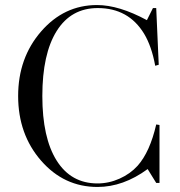

<svg xmlns="http://www.w3.org/2000/svg" viewBox="-20 -726 716 762"><path d="M526 -68Q575 -123 600 -232L613 -230V0H600L566 -55Q469 16 367 16Q234 16 143 -88.5Q52 -193 52 -345Q52 -496 143 -601Q234 -706 365 -706Q452 -706 563 -646L587 -694H600L610 -469L596 -465Q582 -542 552 -592Q490 -694 368 -694Q262 -694 205 -603Q148 -512 148 -345Q148 -179 205 -88.5Q262 2 367 2Q412 2 454.5 -17Q497 -36 526 -68Z"/></svg>

Font: Libre Caslon Display
Style: Regular
Weight: 400
Designer: Pablo Impallari, Rodrigo Fuenzalida
Foundry: Pablo Impallari, Rodrigo Fuenzalida
Version: Version 1.002